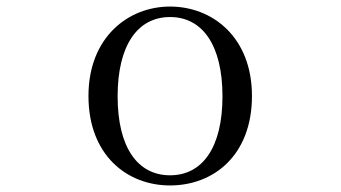

<svg xmlns="http://www.w3.org/2000/svg" viewBox="-20 -551 1040 586"><path d="M499 15C632 15 749 -77 749 -258C749 -438 628 -531 499 -531C371 -531 250 -437 250 -258C250 -78 367 15 499 15ZM499 -16C400 -16 339 -101 339 -257C339 -413 400 -499 499 -499C598 -499 659 -413 659 -257C659 -101 598 -16 499 -16Z"/></svg>

Font: Harano Aji Mincho K1
Style: Regular
Weight: 400
Foundry: Masamichi Hosoda
Version: HaranoAjiMinchoK1-Regular version 20230610;ttx 4.39.4